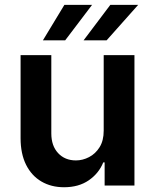

<svg xmlns="http://www.w3.org/2000/svg" viewBox="-20 -776 648 803"><path d="M413.7 -229.4V-545.5H542.3V0H417.6V-96.9H411.9Q393.5 -51.1 351.4 -22Q309.3 7.1 247.9 7.1Q194.2 7.1 153.2 -16.9Q112.2 -40.8 89.1 -86.8Q66.1 -132.8 66.1 -198.2V-545.5H194.6V-218Q194.6 -166.2 223 -135.7Q251.4 -105.1 297.6 -105.1Q326 -105.1 352.6 -119Q379.3 -132.8 396.5 -160.3Q413.7 -187.9 413.7 -229.4ZM329.5 -607.2 441.4 -755.7H557.9L425.8 -607.2ZM159.4 -607.2 249.3 -755.7H365.1L252.5 -607.2Z"/></svg>

Font: InterMG SemiBold
Style: Regular
Weight: 600
Designer: Rasmus Andersson
Foundry: rsms
Version: Version 3.019;December 26, 2023;FontCreator 15.0.0.2955 64-b